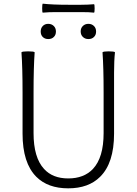

<svg xmlns="http://www.w3.org/2000/svg" viewBox="-20 -1014 745 1047"><path d="M352 13Q241 13 178 -50Q103 -125 103 -285V-507Q103 -647 97 -729Q102 -734 133 -734Q165 -734 169 -729Q163 -647 163 -509V-288Q163 -155 220 -93Q267 -41 352 -41Q438 -41 487 -93Q545 -155 545 -288V-509Q545 -647 539 -729Q544 -734 573 -734Q603 -734 607 -729Q602 -684 602 -618V-507V-285Q602 -125 526 -50Q463 13 352 13ZM243 -801Q225 -801 213.5 -812Q202 -823 202 -842Q202 -861 213.5 -872.5Q225 -884 243 -884Q261 -884 273 -872.5Q285 -861 285 -842Q285 -823 273 -812Q262 -801 243 -801ZM462 -801Q444 -801 432 -812.5Q420 -824 420 -842.5Q420 -861 432 -872.5Q444 -884 462 -884Q480 -884 492 -872.5Q504 -861 504 -842Q504 -823 492 -812Q481 -801 462 -801ZM213 -945Q210 -947 210 -968.5Q210 -990 213 -994Q266 -988 353 -988H423Q459 -988 493 -991Q496 -989 496 -968Q496 -947 493 -945Q468 -948 423 -948H353H283Q248 -948 213 -945Z"/></svg>

Font: GenSekiGothic TW L
Style: Regular
Weight: 300
Version: Version 1.501;PS 1;hotconv 16.6.51;makeotf.lib2.5.65220